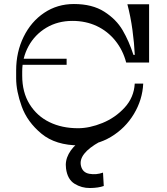

<svg xmlns="http://www.w3.org/2000/svg" viewBox="-20 -721 829 951"><path d="M338.9 -617.5Q266 -617.5 209.3 -583.6Q152.6 -549.6 121.3 -492.2Q90 -434.8 90 -366.1V-346.1Q90 -263.8 126.5 -205Q163 -146.2 224.8 -116.1Q286.5 -85.9 366.4 -85.9Q423.9 -85.9 487.6 -111.9Q551.4 -138 597.5 -188.3Q643.6 -238.6 647.4 -306.8H689.4Q685.6 -226.9 643.2 -156.4Q600.8 -85.9 530 -43.3Q459.2 -0.8 373.5 -0.8Q255.5 -0.8 185.3 -58.9Q115.1 -117.1 87.6 -193.7Q60 -270.2 60 -333.1V-372.1Q60 -463.1 97 -538.6Q134 -614.1 199 -657.6Q264 -701.1 346 -701.1Q437 -701.1 496.5 -663.1Q556 -625.1 587.5 -571.1Q619 -517.1 641 -449.1H647.6Q645 -506.5 636 -572.8Q627 -639 610.9 -700H718.5V-411.2H605Q588.8 -473.1 550.8 -520Q512.9 -566.9 458.8 -592.2Q404.6 -617.5 338.9 -617.5ZM79 -400V-430H310V-400ZM474.2 -19Q366.2 41 381.2 101Q389.2 134 422.9 139.9Q456.6 145.8 490.2 134L494 200.2Q467.4 209.8 425.9 210.3Q384.4 210.9 349.2 189.1Q314 167.2 307 113.4Q301.8 75.9 320.1 41.6Q338.4 7.2 374.2 -19Z"/></svg>

Font: Space Cowgirl
Style: Regular
Weight: 400
Designer: Valery Marier
Foundry: Valery Marier
Version: Version 1.000